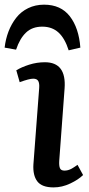

<svg xmlns="http://www.w3.org/2000/svg" viewBox="-57 -793 383 827"><path d="M132.8 -772.9Q205.1 -772.9 243.9 -722.7Q282.7 -672.4 289.1 -587.9L238.8 -576.2Q222.2 -628.4 194.6 -653.3Q167 -678.2 125 -678.2Q82 -678.2 55.2 -652.8Q28.3 -627.4 12.2 -579.1L-37.1 -587.9Q-32.7 -625 -20.3 -657.5Q-7.8 -689.9 12.7 -716.3Q33.2 -742.7 64.2 -757.8Q95.2 -772.9 132.8 -772.9ZM111.8 -414.1Q113.3 -434.1 107.7 -444.1Q102.1 -454.1 85.9 -454.1Q69.3 -454.1 27.8 -439L13.2 -490.2Q35.6 -503.9 68.6 -514.4Q101.6 -524.9 136.2 -524.9Q229.5 -524.9 221.2 -412.1L198.2 -101.1Q196.8 -79.1 201.2 -68.6Q205.6 -58.1 221.2 -58.1Q225.1 -58.1 229 -58.8Q232.9 -59.6 235.8 -60.1Q238.8 -60.5 243.4 -62.7Q248 -64.9 250 -65.7Q252 -66.4 257.1 -69.8Q262.2 -73.2 263.2 -73.7Q264.2 -74.2 270.3 -78.4Q276.4 -82.5 276.9 -83L300.8 -39.1Q281.2 -19.5 245.8 -2.7Q210.4 14.2 173.8 14.2Q123.5 14.2 103.8 -11.7Q84 -37.6 86.9 -85Z"/></svg>

Font: Literata Book SemiBold
Style: Italic
Weight: 600
Italic angle: -3°
Designer: Latin by Veronika Burian and Jose Scaglione. Greek by Irene Vlachou. Cyrillic by Vera Evstafieva
Foundry: TypeTogether
Version: Version 1.003;PS 001.003;hotconv 1.0.88;makeotf.lib2.5.64775